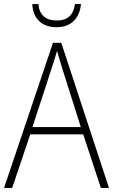

<svg xmlns="http://www.w3.org/2000/svg" viewBox="-20 -992 557 946"><path d="M477 -66 390 -330H129L40 -66H0L241 -781H282L517 -66ZM288 -651Q282 -671 275 -694Q268 -717 261 -741Q254 -718 247 -695Q240 -672 233 -651L140 -366H378ZM379 -972Q374 -919 343 -888.5Q312 -858 258 -858Q205 -858 173.5 -887.5Q142 -917 139 -972H169Q172 -934 194.5 -912.5Q217 -891 259 -891Q301 -891 323 -912.5Q345 -934 349 -972Z"/></svg>

Font: Noto Sans Malayalam UI SemiCondensed ExtraLight
Style: Regular
Weight: 200
Width: 4
Designer: Jelle Bosma - Monotype Design Team
Foundry: Monotype Imaging Inc.
Version: Version 2.104; ttfautohint (v1.8.4.7-5d5b)